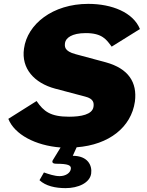

<svg xmlns="http://www.w3.org/2000/svg" viewBox="-20 -753 761 992"><path d="M527 -431 371 -473C310 -489 314 -514 316 -532C320 -556 350 -582 423 -582C509 -582 530 -548 557 -512L703 -603C668 -689 558 -733 436 -733C252 -733 121 -628 104 -502C89 -399 157 -324 265 -295L420 -254C464 -243 466 -221 463 -201C457 -161 398 -150 337 -150C241 -150 206 -177 169 -231L23 -139C55 -58 163 -1 293 9L252 76C247 87 255 93 269 93C332 93 349 101 346 120C343 141 319 157 288 157C262 157 233 147 207 138L184 178C216 208 266 219 319 219C384 219 444 192 451 144C457 102 434 52 356 52L376 8C544 -5 658 -96 677 -228C690 -328 643 -399 527 -431Z"/></svg>

Font: United Sans Black
Style: Italic
Weight: 900
Italic angle: -8°
Designer: Pablo Impallari, Rodrigo Fuenzalida (Modified by Dan O. Williams)
Version: Version 1.000;PS 001.000;hotconv 1.0.88;makeotf.lib2.5.64775